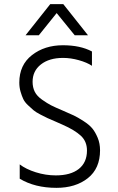

<svg xmlns="http://www.w3.org/2000/svg" viewBox="-20 -898 567 925"><path d="M423 -650C385.7 -670 339 -680 283 -680C224.3 -680 174.7 -664.2 134 -632.5C93.3 -600.8 73 -556.7 73 -500C73 -484.7 75 -470.2 79 -456.5C83 -442.8 87.3 -431 92 -421C96.7 -411 104.3 -401 115 -391C125.7 -381 134.5 -373 141.5 -367C148.5 -361 159.7 -354 175 -346C190.3 -338 201.7 -332.3 209 -329C216.3 -325.7 229 -320.2 247 -312.5C265 -304.8 276.7 -299.7 282 -297C320 -280.3 349 -262.8 369 -244.5C389 -226.2 399 -202.3 399 -173C399 -134.3 385.8 -104.7 359.5 -84C333.2 -63.3 296.3 -53 249 -53C216.3 -53 184.2 -58 152.5 -68C120.8 -78 95 -90.7 75 -106V-37C123.7 -7.7 182.7 7 252 7C313.3 7 363.7 -8.5 403 -39.5C442.3 -70.5 462 -115.3 462 -174C462 -196 458.2 -216.2 450.5 -234.5C442.8 -252.8 434.2 -267.8 424.5 -279.5C414.8 -291.2 400.7 -303 382 -315C363.3 -327 348 -335.8 336 -341.5C324 -347.2 306.3 -355 283 -365C257.7 -375.7 238.8 -384.2 226.5 -390.5C214.2 -396.8 199.7 -405.8 183 -417.5C166.3 -429.2 154.5 -442 147.5 -456C140.5 -470 137 -486 137 -504C137 -538.7 150.3 -566.5 177 -587.5C203.7 -608.5 239.3 -619 284 -619C308.7 -619 334 -615.3 360 -608C386 -600.7 407 -591.7 423 -581ZM222 -878 103 -728H167L253 -835L340 -728H404L285 -878Z"/></svg>

Font: Hind Light
Style: Regular
Weight: 300
Designer: Manushi Parikh, Satya Rajpurohit
Foundry: Indian Type Foundry
Version: Version 1.201;PS 1.0;hotconv 1.0.78;makeotf.lib2.5.61930; tt